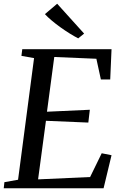

<svg xmlns="http://www.w3.org/2000/svg" viewBox="-25 -1006 653 1026"><path d="M-5 0 -1.5 -32.5 71.5 -45.5 157 -695.5 89.5 -707.5 94 -743H571L564 -581.5H514L490 -692L265 -701.5L226 -409L455 -419.5L447 -351L220.5 -360.5L178.5 -47.5L456.5 -60L518.5 -187L571 -176.5L528.5 0ZM393 -801Q372.5 -811.5 347.5 -827Q322.5 -842.5 297.5 -860.5Q272.5 -878.5 250.8 -896.8Q229 -915 215 -930.5L280.5 -986L424.5 -826.5Z"/></svg>

Font: Merriweather 60pt
Style: Italic
Weight: 400
Italic angle: -7.8°
Version: Version 2.101